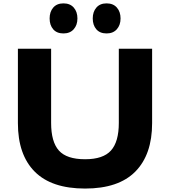

<svg xmlns="http://www.w3.org/2000/svg" viewBox="-20 -1096 997 1126"><path d="M872.1 -810.1V-374Q872.1 -189.5 773.7 -89.8Q675.3 9.8 479 9.8Q282.2 9.8 183.6 -89.4Q85 -188.5 85 -374V-810.1H279.8V-375Q279.8 -264.2 325.4 -213.1Q371.1 -162.1 479 -162.1Q585 -162.1 630.9 -213.4Q676.8 -264.6 676.8 -375V-810.1ZM434.1 -987.8Q434.1 -949.2 412.4 -924.6Q390.6 -899.9 352.1 -899.9Q313 -899.9 292 -924.3Q271 -948.7 271 -987.8Q271 -1026.9 292.2 -1051.5Q313.5 -1076.2 352.1 -1076.2Q391.1 -1076.2 412.6 -1051.5Q434.1 -1026.9 434.1 -987.8ZM687 -987.8Q687 -949.2 665.3 -924.6Q643.6 -899.9 605 -899.9Q565.9 -899.9 544.9 -924.3Q523.9 -948.7 523.9 -987.8Q523.9 -1026.9 545.2 -1051.5Q566.4 -1076.2 605 -1076.2Q644 -1076.2 665.5 -1051.5Q687 -1026.9 687 -987.8Z"/></svg>

Font: Sinkin Sans 800 Black
Style: Regular
Weight: 900
Designer: Keith Bates
Foundry: K-Type
Version: Sinkin Sans (version 1.0)  by Keith Bates   •   © 2014   www